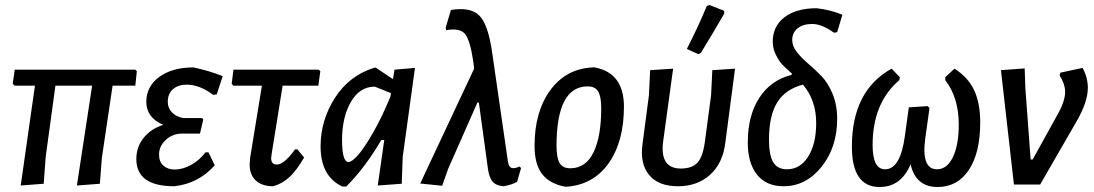

<svg xmlns="http://www.w3.org/2000/svg" viewBox="-20 -739 4382 769"><path d="M63 4 120 -396H38L31 -404L39 -460H522L528 -454L522 -396H431L388 -107L380 -3L288 4L349 -396H202L163 -111L155 -3Z M678 7Q526 7 526 -102Q526 -150 555 -186.5Q584 -223 634 -239Q566 -268 566 -331Q566 -393 618 -431Q670 -469 755 -469Q820 -455 872 -434L848 -361L834 -359Q779 -400 728 -400Q694 -400 673 -382Q652 -364 652 -331Q652 -306 669 -288.5Q686 -271 715 -266H790L794 -260L781 -204H709Q672 -204 644.5 -179Q617 -154 617 -120Q617 -91 634.5 -75.5Q652 -60 680 -60Q711 -60 744.5 -78Q778 -96 803 -129H815L840 -77Q776 -4 678 7Z M1074 7Q1029 7 1004 -16.5Q979 -40 980 -83L982 -108L1029 -396H914L908 -404L915 -460H1256L1263 -454L1255 -396H1112L1068 -122L1066 -106Q1066 -80 1089 -80Q1118 -80 1162 -141H1171L1198 -108Q1167 -55 1138.5 -29Q1110 -3 1074 7Z M1351 8Q1264 -33 1264 -153Q1264 -257 1321.5 -347Q1379 -437 1480 -468H1485L1554 -422L1560 -460L1642 -467L1593 -111L1589 -3L1493 4L1519 -178H1507Q1442 -67 1367 8ZM1350 -178Q1350 -90 1376 -90Q1389 -90 1414 -118Q1439 -146 1475 -209Q1511 -272 1544 -353L1546 -366L1481 -392Q1421 -392 1385.5 -331Q1350 -270 1350 -178Z M1751 5 1663 -4 1879 -464 1876 -490Q1863 -579 1842 -603.5Q1821 -628 1767 -618L1765 -628L1786 -699Q1864 -712 1899.5 -677Q1935 -642 1951 -530L2014 -94Q2017 -72 2027.5 -67Q2038 -62 2061 -72L2067 -66L2051 -11Q2031 1 1997 7Q1968 5 1953.5 -11Q1939 -27 1934 -65L1898 -328H1892L1775 -63Z M2352 -469H2362Q2479 -447 2479 -312Q2479 -172 2418 -85.5Q2357 1 2249 9L2240 8Q2180 -4 2150.5 -43Q2121 -82 2121 -155Q2121 -291 2183.5 -377Q2246 -463 2352 -469ZM2334 -393Q2209 -393 2209 -155Q2209 -107 2221.5 -86Q2234 -65 2264 -65Q2326 -65 2357 -128.5Q2388 -192 2388 -305Q2388 -353 2375.5 -373Q2363 -393 2334 -393Z M2811 -715 2821 -719 2880 -696 2881 -685Q2839 -612 2787 -527L2777 -522L2731 -543Q2776 -631 2811 -715ZM2695 7Q2618 7 2580.5 -37.5Q2543 -82 2553 -159L2579 -357L2584 -458L2676 -464L2636 -172Q2622 -64 2707 -64Q2752 -64 2773.5 -87.5Q2795 -111 2803 -170L2828 -357L2833 -458L2924 -464L2885 -167Q2875 -85 2824 -39Q2773 7 2695 7Z M3118 7Q3050 7 3012.5 -39Q2975 -85 2975 -168Q2975 -276 3021 -347Q3067 -418 3150 -439L3152 -444Q3124 -469 3112.5 -481Q3101 -493 3088 -518.5Q3075 -544 3075 -572Q3075 -634 3122 -670Q3169 -706 3251 -706Q3305 -700 3354 -680L3333 -610L3320 -608Q3272 -643 3233 -643Q3196 -643 3174.5 -625.5Q3153 -608 3153 -579Q3153 -554 3171.5 -530.5Q3190 -507 3216.5 -484.5Q3243 -462 3269.5 -435Q3296 -408 3314.5 -363.5Q3333 -319 3333 -263Q3333 -149 3270.5 -71Q3208 7 3118 7ZM3060 -180Q3060 -117 3077 -89Q3094 -61 3132 -61Q3185 -61 3217 -112Q3249 -163 3249 -246Q3249 -338 3196 -400Q3126 -382 3093 -329Q3060 -276 3060 -180Z M3503 10Q3392 10 3392 -152Q3392 -376 3551 -464L3584 -430L3582 -418Q3475 -327 3475 -158Q3475 -61 3525 -61Q3586 -61 3604 -193L3620 -309L3695 -314L3703 -307L3686 -186Q3669 -61 3733 -61Q3773 -61 3796.5 -109.5Q3820 -158 3820 -240Q3820 -348 3766 -418V-430L3803 -464Q3857 -430 3881.5 -378Q3906 -326 3906 -249Q3906 -127 3860.5 -58.5Q3815 10 3735 10Q3648 10 3627 -81Q3589 10 3503 10Z M4316 -467Q4337 -428 4337 -387Q4337 -331 4292 -253L4146 0H4041L3989 -458L4084 -465L4087 -383L4108 -100H4116L4215 -279Q4246 -333 4246 -371Q4246 -402 4224 -437L4227 -448Z"/></svg>

Font: Alegreya Sans SC Medium
Style: Italic
Weight: 500
Italic angle: -7°
Designer: Juan Pablo del Peral
Foundry: Huerta Tipografica
Version: Version 2.007